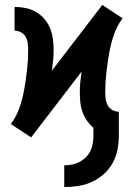

<svg xmlns="http://www.w3.org/2000/svg" viewBox="-20 -548 540 777"><path d="M240 209V121Q256 121 271.5 118Q287 115 301.5 107.5Q316 100 327.5 88.5Q339 77 346 62.5Q353 48 355.5 32Q358 16 358 0V-31Q343 -44 331.5 -60.5Q320 -77 313.5 -95.5Q307 -114 305 -134Q303 -154 303 -174Q303 -195 305 -216Q307 -237 310 -258L106 8L65 -19L24 -46Q47 -77 59.5 -114Q72 -151 78.5 -189Q85 -227 89.5 -265.5Q94 -304 94 -343Q94 -357 92.5 -371Q91 -385 84.5 -397.5Q78 -410 65.5 -417Q53 -424 39 -424V-520Q61 -520 83.5 -515.5Q106 -511 125 -500Q144 -489 159 -472Q174 -455 182.5 -434Q191 -413 194 -391Q197 -369 197 -346Q197 -325 195 -304Q193 -283 190 -262L394 -528L435 -501L476 -474Q453 -443 440.5 -406Q428 -369 421.5 -331Q415 -293 410.5 -254.5Q406 -216 406 -177Q406 -163 407.5 -149Q409 -135 415.5 -122.5Q422 -110 434.5 -103Q447 -96 461 -96V0Q461 29 455.5 57.5Q450 86 436 111.5Q422 137 400 156.5Q378 176 352 188Q326 200 297 204.5Q268 209 240 209Z"/></svg>

Font: Iosevka SS08 Regular
Style: Bold
Weight: 700
Monospace: yes
Designer: Belleve Invis
Foundry: Belleve Invis
Version: Version 16.3.4; ttfautohint (v1.8.4)